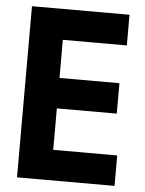

<svg xmlns="http://www.w3.org/2000/svg" viewBox="-52 -756 604 798"><g transform="rotate(5 250.0 -357.0)"><path d="M49 0H456V-127H189V-300H439V-427H189V-586H456V-714H49Z"/></g></svg>

Font: Noto Sans Mono ExtraCondensed ExtraBold
Style: Regular
Weight: 800
Width: 2
Designer: Monotype Design Team
Foundry: Monotype Imaging Inc.
Version: Version 2.014